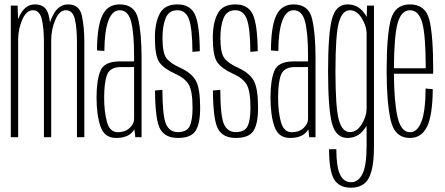

<svg xmlns="http://www.w3.org/2000/svg" viewBox="-20 -623 2020 872"><path d="M29 0V-597.5H60L62 -536Q66.5 -547 72 -557.5Q97 -603 139 -603Q190.5 -603 201.5 -552Q205 -537 207 -521Q213 -539.5 222.5 -557.5Q247 -603 289.5 -603Q340.5 -603 351.8 -551.8Q363 -500.5 363 -432.5V0H329.5V-432Q329.5 -495.5 320 -536Q310.5 -576.5 279 -576.5Q250 -576.5 231.5 -533.5Q213 -490.5 212.5 -442Q212.5 -437.5 212.5 -432.5V0H179.5V-432Q179.5 -495.5 169.8 -536Q160 -576.5 129 -576.5Q100 -576.5 81 -533.5Q63.5 -493 62.5 -447V0Z M594.5 0 590.5 -35.5Q585 -26.5 576.5 -18.5Q553 3.5 507 3.5Q454.5 3.5 436.5 -48.2Q418.5 -100 418.5 -180Q418.5 -258.5 436 -301.2Q453.5 -344 522.5 -344H589V-368.5Q589 -471 575.8 -523.8Q562.5 -576.5 523.5 -576.5Q490 -576.5 472.2 -529Q454.5 -481.5 454 -391.5L420.5 -394Q421 -503 444.8 -553Q468.5 -603 523.5 -603Q591.5 -603 607.2 -538Q623 -473 623 -359.5V0ZM589 -82.5V-318.5H530Q480 -318.5 466.5 -283.8Q453 -249 453 -180Q453 -115.5 465.8 -69Q478.5 -22.5 515.5 -22.5Q548 -22.5 568.5 -41.5Q589 -60.5 589 -82.5Z M788 3.5Q731 3.5 708 -36Q685 -75.5 684 -212L717.5 -215Q718 -95.5 734.2 -59.2Q750.5 -23 787.5 -23Q828 -23 841.2 -49.5Q854.5 -76 854.5 -133.5Q854.5 -209.5 837.2 -239Q820 -268.5 774.5 -288.5Q723 -312 703.2 -341Q683.5 -370 683.5 -452.5Q683.5 -519 705.5 -561Q727.5 -603 786 -603Q844 -603 865.2 -557.2Q886.5 -511.5 887.5 -390.5L854 -387.5Q853.5 -491.5 838.8 -534Q824 -576.5 785.5 -576.5Q747 -576.5 732.5 -541Q718 -505.5 718 -451Q718 -382.5 735.8 -359Q753.5 -335.5 797 -316Q850.5 -291.5 869.8 -256Q889 -220.5 889 -133.5Q889 -61 868.2 -28.8Q847.5 3.5 788 3.5Z M1051 3.5Q994 3.5 971 -36Q948 -75.5 947 -212L980.5 -215Q981 -95.5 997.2 -59.2Q1013.5 -23 1050.5 -23Q1091 -23 1104.2 -49.5Q1117.5 -76 1117.5 -133.5Q1117.5 -209.5 1100.2 -239Q1083 -268.5 1037.5 -288.5Q986 -312 966.2 -341Q946.5 -370 946.5 -452.5Q946.5 -519 968.5 -561Q990.5 -603 1049 -603Q1107 -603 1128.2 -557.2Q1149.5 -511.5 1150.5 -390.5L1117 -387.5Q1116.5 -491.5 1101.8 -534Q1087 -576.5 1048.5 -576.5Q1010 -576.5 995.5 -541Q981 -505.5 981 -451Q981 -382.5 998.8 -359Q1016.5 -335.5 1060 -316Q1113.5 -291.5 1132.8 -256Q1152 -220.5 1152 -133.5Q1152 -61 1131.2 -28.8Q1110.5 3.5 1051 3.5Z M1384.5 0 1380.5 -35.5Q1375 -26.5 1366.5 -18.5Q1343 3.5 1297 3.5Q1244.5 3.5 1226.5 -48.2Q1208.5 -100 1208.5 -180Q1208.5 -258.5 1226 -301.2Q1243.5 -344 1312.5 -344H1379V-368.5Q1379 -471 1365.8 -523.8Q1352.5 -576.5 1313.5 -576.5Q1280 -576.5 1262.2 -529Q1244.5 -481.5 1244 -391.5L1210.5 -394Q1211 -503 1234.8 -553Q1258.5 -603 1313.5 -603Q1381.5 -603 1397.2 -538Q1413 -473 1413 -359.5V0ZM1379 -82.5V-318.5H1320Q1270 -318.5 1256.5 -283.8Q1243 -249 1243 -180Q1243 -115.5 1255.8 -69Q1268.5 -22.5 1305.5 -22.5Q1338 -22.5 1358.5 -41.5Q1379 -60.5 1379 -82.5Z M1574 229.5Q1520 229.5 1497.2 191Q1474.5 152.5 1474.5 54.5H1507.5Q1507.5 135.5 1524.5 170Q1541.5 204.5 1574.5 204.5Q1606.5 204.5 1625.8 167.8Q1645 131 1645 38.5V-52Q1639 -41.5 1630.5 -31.5Q1602.5 3.5 1558.5 3.5Q1505 3.5 1487.5 -63.5Q1470 -130.5 1470 -299.5Q1470 -469.5 1487.5 -536.2Q1505 -603 1558.5 -603Q1602.5 -603 1630.5 -568.5Q1639.5 -557.5 1645.5 -546L1647 -597.5H1678.5V39Q1678.5 112 1667.2 153.5Q1656 195 1632.8 212.2Q1609.5 229.5 1574 229.5ZM1645 -474Q1643.5 -507.5 1622.5 -541Q1600.5 -576.5 1569 -576.5Q1534.5 -576.5 1519 -521.2Q1503.5 -466 1503.5 -299.5Q1503.5 -133.5 1519 -78.2Q1534.5 -23 1569 -23Q1600.5 -23 1622.5 -58.5Q1643.5 -92 1645 -126Z M1842 3.5Q1772 3.5 1754 -78.5Q1736 -160.5 1736 -300Q1736 -463 1754.8 -533Q1773.5 -603 1842 -603Q1911.5 -603 1929.5 -534.8Q1947.5 -466.5 1947.5 -301Q1947.5 -294.5 1947 -288H1769Q1770 -161.5 1785 -93.5Q1801 -22.5 1842 -22.5Q1875.5 -22.5 1894 -70.5Q1912.5 -118.5 1913 -221L1945.5 -218Q1944.5 -99 1919.5 -47.8Q1894.5 3.5 1842 3.5ZM1769 -313H1913.5Q1913.5 -461.5 1898 -518.5Q1882 -576.5 1842 -576.5Q1802.5 -576.5 1786 -518Q1770 -461.5 1769 -313Z"/></svg>

Font: Anybody Condensed ExtraLight
Style: Regular
Weight: 200
Width: 3
Designer: Tyler Finck
Foundry: Etcetera Type Company
Version: Version 1.010; ttfautohint (v1.8.3) -l 8 -r 50 -G 200 -x 14 